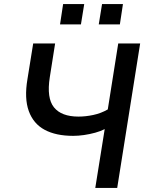

<svg xmlns="http://www.w3.org/2000/svg" viewBox="-20 -917 728 937"><path d="M445 0 491 -287Q472 -277 445 -269.5Q418 -262 390 -258Q362 -254 337 -254Q253 -254 198 -283.5Q143 -313 120.5 -375Q98 -437 114 -531L142 -705H249L223 -540Q207 -438 243.5 -393Q280 -348 363 -348Q398 -348 435.5 -356Q473 -364 506 -383L557 -705H664L552 0ZM462 -798 478 -897H580L565 -798ZM273 -798 288 -897H391L375 -798Z"/></svg>

Font: Nunito Sans 7pt SemiCondensed SemiBold
Style: Italic
Weight: 600
Width: 4
Italic angle: -9°
Designer: Vernon Adams
Foundry: Vernon Adams
Version: Version 3.101;gftools[0.9.27]